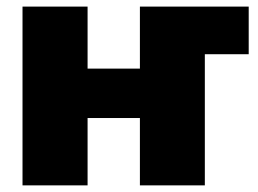

<svg xmlns="http://www.w3.org/2000/svg" viewBox="-20 -559 778 579"><path d="M535.6 -395.5V-539.1H730V-395.5ZM459.5 -352.1V-203.1H186V-352.1ZM244.1 -539.1V0H47.9V-539.1ZM597.7 -539.1V0H401.9V-539.1Z"/></svg>

Font: Inter 18pt Black
Style: Regular
Weight: 900
Designer: Rasmus Andersson
Foundry: rsms
Version: Version 4.001;git-66647c0bb